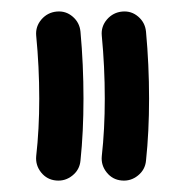

<svg xmlns="http://www.w3.org/2000/svg" viewBox="-20 -724 317 339"><path d="M194.8 -405.3Q178.7 -406.7 168.5 -419.4Q158.2 -432.1 159.7 -448.2Q165 -495.6 165 -549.8Q165 -606 159.7 -661.1Q158.2 -677.2 168.9 -689.7Q179.7 -702.1 195.8 -703.6Q211.9 -705.1 224.1 -694.6Q236.3 -684.1 237.8 -668Q243.2 -609.9 243.2 -549.8Q243.2 -491.2 237.8 -440.4Q236.3 -424.3 223.6 -414.1Q210.9 -403.8 194.8 -405.3ZM79.1 -405.3Q63 -406.7 52.7 -419.4Q42.5 -432.1 43.9 -448.2Q49.3 -495.6 49.3 -549.8Q49.3 -606 43.9 -661.1Q42.5 -677.2 53.2 -689.7Q64 -702.1 80.1 -703.6Q96.2 -705.1 108.4 -694.6Q120.6 -684.1 122.1 -668Q127.4 -609.9 127.4 -549.8Q127.4 -491.2 122.1 -440.4Q120.6 -424.3 107.9 -414.1Q95.2 -403.8 79.1 -405.3Z"/></svg>

Font: Mikhak-DS1-FD Black
Style: Regular
Weight: 900
Designer: Amin Abedi
Version: Version 3.2